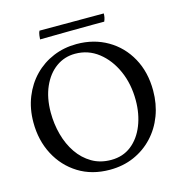

<svg xmlns="http://www.w3.org/2000/svg" viewBox="-117 -910 966 1024"><g transform="rotate(-15 365.5 -398.0)"><path d="M365 9Q266 9 192 -37Q118 -83 76.5 -162Q35 -241 35 -340Q35 -416 60.5 -479.5Q86 -543 131 -589Q176 -635 236 -660Q296 -685 365 -685Q460 -685 535 -641.5Q610 -598 653 -520Q696 -442 696 -340Q696 -266 672 -202.5Q648 -139 603.5 -91.5Q559 -44 498.5 -17.5Q438 9 365 9ZM385 -40Q450 -40 496.5 -76.5Q543 -113 568 -175.5Q593 -238 593 -314Q593 -404 560.5 -477Q528 -550 472 -593.5Q416 -637 344 -637Q285 -637 238.5 -603.5Q192 -570 165 -509Q138 -448 138 -367Q138 -304 154 -245Q170 -186 201.5 -140Q233 -94 279 -67Q325 -40 385 -40ZM548 -805Q548 -794 546 -783.5Q544 -773 539 -762Q523 -762 471 -762Q419 -762 344.5 -761Q270 -760 184 -759Q184 -765 186 -780.5Q188 -796 193 -805Z"/></g></svg>

Font: Vollkorn
Style: Regular
Weight: 400
Designer: Friedrich Althausen
Foundry: Friedrich Althausen
Version: Version 4.104